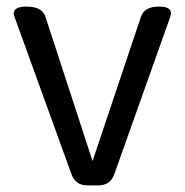

<svg xmlns="http://www.w3.org/2000/svg" viewBox="-20 -563 561 583"><path d="M246 0Q209 0 197 -34L24 -512Q13 -543 60.5 -543Q108 -543 118 -512L261 -74L408 -512Q418 -543 463 -543Q508 -543 497 -512L327 -34Q315 0 278 0Z"/></svg>

Font: Raw Maruko Gothic CJK TC
Style: Regular
Weight: 400
Version: Version 1.001